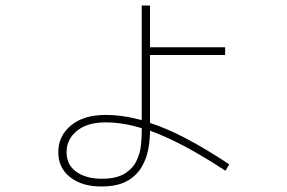

<svg xmlns="http://www.w3.org/2000/svg" viewBox="-20 -640 1040 695"><path d="M346 35Q277 35 234 1.5Q191 -32 191 -89Q191 -148 237 -186Q283 -224 362 -224Q424 -224 493 -205V-620H523V-469H795V-441H523V-195Q585 -175 656 -137.5Q727 -100 810 -45L796 -22Q715 -75 648 -110.5Q581 -146 523 -167Q523 -134 516.5 -99Q510 -64 491.5 -33.5Q473 -3 438.5 16Q404 35 346 35ZM221 -89Q221 -43 256.5 -18Q292 7 348 7Q402 7 432 -12Q462 -31 475 -59.5Q488 -88 490.5 -116.5Q493 -145 493 -164V-176Q424 -197 362 -197Q296 -197 258.5 -166.5Q221 -136 221 -89Z"/></svg>

Font: Murecho ExtraLight
Style: Regular
Weight: 200
Designer: Neil Summerour
Foundry: Positype
Version: Version 1.010; ttfautohint (v1.8.3)